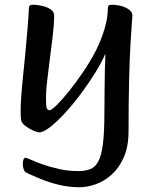

<svg xmlns="http://www.w3.org/2000/svg" viewBox="-20 -544 656 808"><path d="M314.2 244Q270.2 244 228.1 233.8Q186 223.6 150.8 209Q115.7 194.3 91.5 183Q82.9 179.1 79.4 167.6Q75.9 156 75.9 147.1Q75.9 134 79 126.8Q82.1 119.7 87 119.7Q91.3 119.7 110.1 128.3Q128.9 136.9 159.6 147.8Q190.2 158.8 228.7 167.4Q267.1 176 309.6 176Q339 176 360 167.7Q381.1 159.4 394.2 134.4Q407.2 109.5 413.3 60.7Q419.3 12 419.3 -67.9Q419.3 -81.2 419.7 -110Q420 -138.9 420.2 -176Q420.4 -213.2 421.3 -250.9Q422.2 -288.6 423.6 -318.5Q408.5 -282.7 381 -238.2Q353.4 -193.7 320.5 -149.5Q287.6 -105.4 253.8 -68.6Q219.9 -31.9 191.3 -9.5Q162.7 13 144.6 13Q139.7 13 128.5 8.9Q117.3 4.8 104.5 -2.4Q91.7 -9.6 81.9 -18.1Q72.2 -26.5 69.9 -35.1Q68.2 -42 67.5 -52.5Q66.9 -63 66.9 -78.1Q66.9 -102.6 69.6 -140.6Q72.2 -178.5 77.1 -224.7Q82 -270.8 86.7 -320.6Q91.5 -370.3 95.5 -419Q99.6 -467.7 101.7 -510.1Q101.7 -517.2 105.2 -520.6Q108.8 -524 118.1 -524Q138.4 -524 159.4 -518.8Q180.5 -513.7 194.7 -503.4Q208.8 -493 208.1 -477.2Q207.4 -440.1 201.8 -392.5Q196.2 -344.9 189.8 -295.9Q183.4 -246.9 178.4 -203.5Q173.5 -160.1 173.5 -131.3Q173.5 -97.5 176.7 -88.9Q179.9 -80.2 188.7 -80.2Q196.7 -80.2 218.6 -101.7Q240.4 -123.1 269.7 -159.4Q299 -195.7 329.6 -240.7Q360.1 -285.8 384.7 -333Q407 -378.7 420.4 -424Q433.8 -469.4 433.8 -509.4Q433.8 -517.2 437.3 -520.6Q440.8 -524 451.2 -524Q470.4 -524 490 -518.8Q509.5 -513.7 523.3 -503.4Q537.1 -493 537.1 -477.2Q537.1 -473.6 534.8 -444.4Q532.4 -415.3 529 -357.2Q525.7 -299.2 523.3 -209Q521 -118.8 521 7.6Q521 72.6 501.2 117.5Q481.5 162.3 450.2 190.5Q419 218.7 383.1 231.3Q347.2 244 314.2 244Z"/></svg>

Font: Briem Hand Thin
Style: Regular
Weight: 100
Designer: Gunnlaugur SE Briem, Eben Sorkin
Foundry: Sorkin Type Co.
Version: Version 1.003